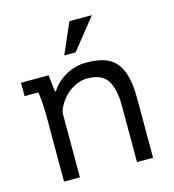

<svg xmlns="http://www.w3.org/2000/svg" viewBox="-107 -810 815 900"><g transform="rotate(-15 300.0 -360.0)"><path d="M93 -325Q93 -334 92.5 -348.5Q92 -363 91 -378.5Q90 -394 88.5 -409Q87 -424 85 -435H18V-500H152L161 -419H166Q176 -436 192.5 -452.5Q209 -469 231 -482.5Q253 -496 280 -504Q307 -512 337 -512Q383 -512 418.5 -502Q454 -492 477.5 -466.5Q501 -441 513 -397.5Q525 -354 525 -287V0H447V-272Q447 -355 420 -397Q393 -439 322 -439Q296 -439 271.5 -428.5Q247 -418 227 -401Q207 -384 192 -361.5Q177 -339 170 -314V0H93ZM312 -720H421L302 -571H247Z"/></g></svg>

Font: PT Mono
Style: Regular
Weight: 400
Monospace: yes
Designer: A.Korolkova, I.Chaeva
Foundry: ParaType Ltd
Version: Version 1.001W OFL